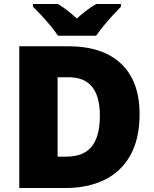

<svg xmlns="http://www.w3.org/2000/svg" viewBox="-20 -1040 774 967"><path d="M683 -465Q683 -341 636.5 -258Q590 -175 506 -134Q422 -93 308 -93H77V-807H324Q497 -807 590 -719Q683 -631 683 -465ZM483 -458Q483 -651 326 -651H270V-251H313Q401 -251 442 -302Q483 -353 483 -458ZM272 -860Q257 -883 234.5 -910Q212 -937 188.5 -962.5Q165 -988 146 -1006V-1020H272Q298 -1004 319.5 -987Q341 -970 367 -947Q393 -970 416 -987.5Q439 -1005 465 -1020H589V-1006Q572 -989 548.5 -963.5Q525 -938 502.5 -910.5Q480 -883 464 -860Z"/></svg>

Font: Noto Sans Kannada UI Black
Style: Regular
Weight: 900
Designer: Jelle Bosma - Monotype Design Team
Foundry: Monotype Imaging Inc.
Version: Version 2.005; ttfautohint (v1.8.4.7-5d5b)